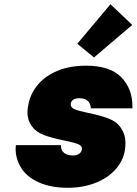

<svg xmlns="http://www.w3.org/2000/svg" viewBox="-20 -882 647 909"><path d="M300 7Q220 7 163 -19Q106 -45 80 -87.5Q54 -130 54 -178Q54 -186 55 -195H268Q268 -170 283.5 -158Q299 -146 326 -146Q343 -146 354 -153.5Q365 -161 367 -172Q368 -175 368 -178Q368 -192 350 -199.5Q332 -207 283 -217Q224 -229 187 -243Q150 -257 130 -285.5Q110 -314 110 -349Q110 -366 114 -385Q123 -437 158 -479.5Q193 -522 251.5 -546.5Q310 -571 387 -571Q501 -571 554 -516.5Q607 -462 607 -378Q607 -374 607 -369H410Q409 -392 395.5 -404.5Q382 -417 355 -417Q338 -417 327.5 -410.5Q317 -404 315 -391Q315 -389 315 -387Q315 -373 333 -365Q351 -357 395 -348Q454 -336 493.5 -321Q533 -306 553.5 -275Q574 -244 574 -206Q574 -189 571 -169Q562 -119 526 -79Q490 -39 431.5 -16Q373 7 300 7ZM425 -610 346 -675 503 -862 606 -764Z"/></svg>

Font: Fz Poppins Black
Style: Italic
Weight: 900
Italic angle: -10°
Designer: Ninad Kale (Devanagari), Jonny Pinhorn (Latin)
Foundry: Indian Type Foundry
Version: Vit hóa bi Vntype.Com & FontZin.Com